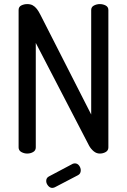

<svg xmlns="http://www.w3.org/2000/svg" viewBox="-20 -751 622 939"><path d="M113 0Q98 0 84.5 -7.5Q71 -15 71 -30V-702Q71 -718 84.5 -724.5Q98 -731 113 -731Q129 -731 140 -725Q151 -719 160 -707.5Q169 -696 178 -678L426 -191V-702Q426 -717 439.5 -724Q453 -731 468 -731Q484 -731 497 -724Q510 -717 510 -702V-30Q510 -15 497 -7.5Q484 0 468 0Q452 0 438.5 -11Q425 -22 416 -38L155 -541V-30Q155 -15 142 -7.5Q129 0 113 0ZM236 168Q224 168 215 157Q206 146 206 134Q206 119 219 112L336 50Q342 48 346 48Q359 48 367 59Q375 70 375 82Q375 99 361 106L248 165Q245 166 242 167Q239 168 236 168Z"/></svg>

Font: Dosis Medium
Style: Regular
Weight: 500
Designer: EdgarTolentino, PabloImpallari, IginoMarini
Foundry: EdgarTolentino, PabloImpallari, IginoMarini
Version: Version 3.001; ttfautohint (v1.8.2)